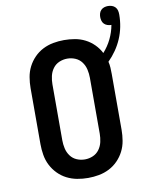

<svg xmlns="http://www.w3.org/2000/svg" viewBox="-96 -952 808 1030"><g transform="rotate(-10 308.0 -437.0)"><path d="M300 8Q270 8 240.5 2.5Q211 -3 184.5 -16.5Q158 -30 137 -51.5Q116 -73 102.5 -99.5Q89 -126 84 -156Q79 -186 79 -215V-520Q79 -549 84 -579Q89 -609 102.5 -635.5Q116 -662 137 -683.5Q158 -705 184.5 -718.5Q211 -732 240.5 -737.5Q270 -743 300 -743Q329 -743 358.5 -738Q388 -733 414.5 -719.5Q441 -706 462 -685Q483 -664 496 -638Q523 -668 540.5 -704Q558 -740 565 -779H563Q553 -779 543 -782.5Q533 -786 526 -793Q519 -800 516 -810Q513 -820 513 -831Q513 -841 516 -851Q519 -861 526.5 -868.5Q534 -876 544 -879Q554 -882 564 -882Q575 -882 585.5 -878.5Q596 -875 603.5 -867Q611 -859 613.5 -848.5Q616 -838 616 -827Q616 -793 609.5 -760Q603 -727 590 -696.5Q577 -666 558 -638.5Q539 -611 515 -587Q519 -571 520 -554Q521 -537 521 -520V-215Q521 -186 516 -156Q511 -126 497.5 -99.5Q484 -73 463 -51.5Q442 -30 415.5 -16.5Q389 -3 359.5 2.5Q330 8 300 8ZM300 -93Q323 -93 344 -102Q365 -111 378.5 -129.5Q392 -148 397 -170.5Q402 -193 402 -215V-520Q402 -542 397 -564.5Q392 -587 378.5 -605.5Q365 -624 344 -633Q323 -642 300 -642Q277 -642 256 -633Q235 -624 221.5 -605.5Q208 -587 203 -564.5Q198 -542 198 -520V-215Q198 -193 203 -170.5Q208 -148 221.5 -129.5Q235 -111 256 -102Q277 -93 300 -93Z"/></g></svg>

Font: Iosevka Etoile
Style: Bold
Weight: 700
Designer: Belleve Invis
Foundry: Belleve Invis
Version: Version 28.1.0; ttfautohint (v1.8.4)